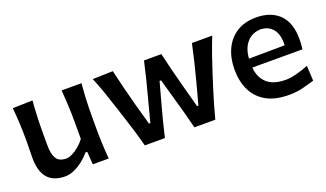

<svg xmlns="http://www.w3.org/2000/svg" viewBox="-60 -915 2190 1290"><g transform="rotate(-20 1035.0 -269.5)"><path d="M234.9 13.2Q68.4 13.2 68.4 -178.7Q68.4 -213.9 69.3 -240.5Q70.3 -267.1 70.3 -293.9Q70.3 -366.7 67.4 -423.1Q64.5 -479.5 59.1 -538.1L201.2 -542Q196.3 -483.4 194.1 -427Q191.9 -370.6 191.9 -308.6V-225.1Q191.9 -161.6 211.7 -129.4Q231.4 -97.2 282.7 -97.2Q301.3 -97.2 325.9 -109.4Q350.6 -121.6 375.2 -142.3Q399.9 -163.1 418 -188V-308.6Q418 -370.6 415.3 -425Q412.6 -479.5 408.2 -538.1H550.3Q544.9 -479.5 542.2 -423.1Q539.6 -366.7 539.6 -293.9V-235.4Q539.6 -168.5 541.7 -113.5Q543.9 -58.6 549.3 0H435.1L428.7 -91.8H416.5Q395.5 -66.4 365.5 -42.2Q335.4 -18.1 301.5 -2.4Q267.6 13.2 234.9 13.2Z M807.1 0Q793.9 -50.8 778.6 -102.1Q763.2 -153.3 746.1 -205.1L715.3 -300.8Q696.3 -360.4 676 -418.9Q655.8 -477.5 630.9 -538.1L775.4 -542Q789.6 -480.5 806.4 -412.8Q823.2 -345.2 840.3 -282.7L883.3 -127.9H893.1L934.6 -286.1Q951.7 -348.6 967.3 -411.6Q982.9 -474.6 997.1 -538.1H1121.1Q1134.8 -477.5 1151.1 -413.6Q1167.5 -349.6 1184.1 -287.1L1227.1 -127.9H1236.8L1280.3 -290Q1296.4 -350.6 1312.3 -416.7Q1328.1 -482.9 1339.8 -538.1H1484.9Q1460.9 -478 1440.4 -419.2Q1419.9 -360.4 1400.9 -300.8L1370.6 -206.1Q1354 -153.8 1338.9 -101.6Q1323.7 -49.3 1311 0H1161.6Q1147.9 -56.6 1131.3 -116.7Q1114.7 -176.8 1099.1 -231.4L1059.1 -373H1048.3L1009.3 -230Q994.1 -175.3 978.8 -116Q963.4 -56.6 950.7 0Z M1836.4 13.2Q1736.3 13.2 1672.4 -23.4Q1608.4 -60.1 1577.9 -124.3Q1547.4 -188.5 1547.4 -271.5Q1547.4 -353.5 1576.9 -416.7Q1606.4 -480 1663.3 -516.1Q1720.2 -552.2 1801.8 -552.2Q1907.7 -552.2 1967.8 -492.9Q2027.8 -433.6 2027.8 -317.4Q2027.8 -295.9 2026.6 -278.6Q2025.4 -261.2 2022.9 -244.1H1664.6Q1670.4 -171.9 1715.6 -130.9Q1760.7 -89.8 1850.6 -89.8Q1881.3 -89.8 1926.5 -101.3Q1971.7 -112.8 2013.2 -129.9L2018.6 -21.5Q1985.8 -12.2 1939.5 0.5Q1893.1 13.2 1836.4 13.2ZM1919.9 -310.5Q1923.3 -384.8 1892.6 -424.6Q1861.8 -464.4 1803.2 -466.8Q1742.2 -464.4 1705.3 -421.9Q1668.5 -379.4 1664.1 -308.1Z"/></g></svg>

Font: Pinar SemiBold
Style: Regular
Weight: 600
Designer: Amin Abedi
Version: Version 3.000